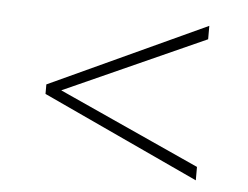

<svg xmlns="http://www.w3.org/2000/svg" viewBox="-36 -566 572 442"><g transform="rotate(5 249.5 -344.5)"><path d="M431 -197V-166L69 -334V-356L431 -523V-492L79 -334L81 -356Z"/></g></svg>

Font: Roundo Variable
Style: Regular
Weight: 200
Designer: Shiva Nallaperumal
Foundry: Indian Type Foundry
Version: Version 2.000